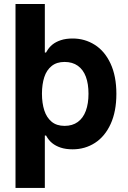

<svg xmlns="http://www.w3.org/2000/svg" viewBox="-20 -727 630 946"><path d="M200.9 -707.2V-432.7L150.6 -259.5L200.9 -104.1V198.9H56.4V-707.2ZM210.5 -474.3Q221.8 -494 238.5 -507.5Q255.3 -521 280 -529.1Q304.7 -537.3 338.1 -537.3Q397.6 -537.3 446.8 -506.3Q496 -475.4 524.7 -413.7Q553.4 -352 553.4 -264.6Q553.4 -178.2 525.3 -116.5Q497.2 -54.8 448 -23Q398.9 8.7 338 8.7Q303.9 8.7 278.9 0.3Q253.9 -8.1 236.9 -22Q219.9 -35.9 208.4 -56.8L207 -59.3H143.2V-468.3H207Q207.9 -469.9 208.7 -471.5Q209.4 -473.1 210.5 -474.3ZM298.2 -421.8Q259.2 -421.8 234.4 -401.7Q209.5 -381.7 198.2 -346.9Q186.9 -312.1 186.7 -265.2Q186.9 -218.4 198.2 -183.3Q209.4 -148.3 234.1 -127.5Q258.7 -106.8 298.2 -106.8Q336.8 -106.8 363.3 -126Q389.7 -145.2 402.9 -180.9Q416.1 -216.5 416 -265.2Q416.1 -313.6 403.1 -348.8Q390 -383.9 363.6 -402.8Q337.1 -421.8 298.2 -421.8Z"/></svg>

Font: Pretendard Variable
Style: Regular
Weight: 400
Designer: Base glyphs from Inter by Rasmus Andersson; Hangul glyphs from Noto Sans CJK(Source Han Sans) by Jang Soo-young and Kang
Foundry: Kil Hyung-jin
Version: Version 1.100;FEAKit 1.0